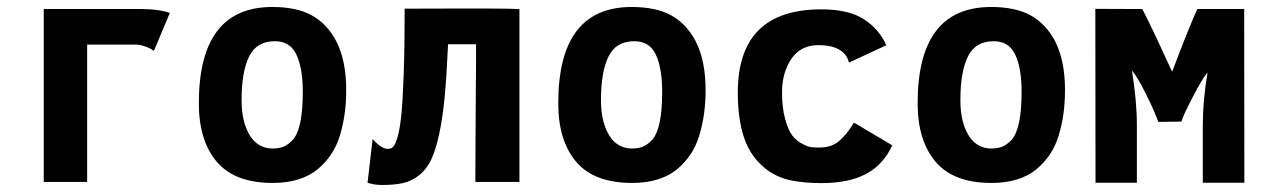

<svg xmlns="http://www.w3.org/2000/svg" viewBox="-20 -524 3663 553"><path d="M106 -498H386.2Q436 -498 469.2 -486.8L423.3 -377.4Q412.6 -385.3 397.7 -390.4Q382.8 -395.5 372.6 -395.5H231V0H106Z M822.8 -120.6Q852.1 -152.8 852.1 -258.8Q852.1 -258.8 852.1 -266.6Q851.1 -331.1 833 -368.2Q814.9 -405.3 771.5 -405.3Q719.2 -405.3 697.5 -361.3Q675.8 -317.4 675.8 -235.4Q675.8 -172.9 699.2 -134.5Q722.7 -96.2 765.6 -96.2Q785.2 -96.7 797.1 -101.8Q809.1 -106.9 822.8 -120.6ZM765.1 2.9Q656.2 2.9 604.5 -57.9Q552.7 -118.7 552.7 -226.6Q552.7 -503.9 764.2 -503.9Q834.5 -503.9 878.2 -479.7Q921.9 -455.6 948.2 -405.8Q977.1 -350.1 977.1 -265.1Q977.1 -229 972.7 -196.8Q968.3 -164.6 959 -133.8Q949.7 -103 933.1 -78.6Q916.5 -54.2 893.8 -35.6Q871.1 -17.1 838.6 -7.1Q806.2 2.9 766.1 2.9Z M1038.6 2.4 1053.2 -123.5Q1078.6 -95.2 1096.7 -95.2Q1106 -95.2 1112.1 -100.8Q1118.2 -106.4 1125 -129.2Q1131.8 -151.9 1136 -193.8Q1140.1 -235.8 1142.8 -312.7Q1145.5 -389.6 1145.5 -499L1318.4 -499.5H1376.5Q1448.7 -499.5 1476.1 -497.6V0H1349.1Q1349.1 -26.4 1349.6 -121.3Q1350.1 -216.3 1350.6 -281.2L1351.1 -346.2V-396.5H1270.5Q1266.6 -307.1 1260.7 -245.1Q1254.9 -183.1 1244.6 -136.5Q1234.4 -89.8 1221.2 -62.7Q1208 -35.6 1186.8 -19Q1165.5 -2.4 1141.1 3.2Q1116.7 8.8 1080.6 8.8Q1058.1 8.8 1038.6 2.4Z M1857.9 -120.6Q1887.2 -152.8 1887.2 -258.8Q1887.2 -258.8 1887.2 -266.6Q1886.2 -331.1 1868.2 -368.2Q1850.1 -405.3 1806.6 -405.3Q1754.4 -405.3 1732.7 -361.3Q1710.9 -317.4 1710.9 -235.4Q1710.9 -172.9 1734.4 -134.5Q1757.8 -96.2 1800.8 -96.2Q1820.3 -96.7 1832.3 -101.8Q1844.2 -106.9 1857.9 -120.6ZM1800.3 2.9Q1691.4 2.9 1639.6 -57.9Q1587.9 -118.7 1587.9 -226.6Q1587.9 -503.9 1799.3 -503.9Q1869.6 -503.9 1913.3 -479.7Q1957 -455.6 1983.4 -405.8Q2012.2 -350.1 2012.2 -265.1Q2012.2 -229 2007.8 -196.8Q2003.4 -164.6 1994.1 -133.8Q1984.9 -103 1968.3 -78.6Q1951.7 -54.2 1929 -35.6Q1906.2 -17.1 1873.8 -7.1Q1841.3 2.9 1801.3 2.9Z M2232.4 -257.8Q2232.4 -213.9 2241.2 -181.9Q2250 -149.9 2261.5 -134.5Q2272.9 -119.1 2289.6 -110.4Q2306.2 -101.6 2315.2 -100.3Q2324.2 -99.1 2335 -99.1H2340.8Q2374.5 -99.1 2396.7 -117.7Q2418.9 -136.2 2439.5 -170.9L2549.8 -105.5Q2524.9 -50.3 2475.1 -23.4Q2425.3 3.4 2345.7 3.4Q2297.4 3.4 2258.5 -4.4Q2219.7 -12.2 2188 -35.6Q2142.6 -70.8 2123.8 -125.2Q2105 -179.7 2105 -257.3Q2105 -497.1 2345.7 -497.1Q2425.8 -497.1 2470.2 -467.3Q2513.7 -438 2532.7 -393.6L2425.3 -343.8Q2412.1 -394 2336.9 -394Q2286.1 -394 2259.3 -354.5Q2232.4 -314.9 2232.4 -257.8Z M2893.1 -120.6Q2922.4 -152.8 2922.4 -258.8Q2922.4 -258.8 2922.4 -266.6Q2921.4 -331.1 2903.3 -368.2Q2885.3 -405.3 2841.8 -405.3Q2789.6 -405.3 2767.8 -361.3Q2746.1 -317.4 2746.1 -235.4Q2746.1 -172.9 2769.5 -134.5Q2793 -96.2 2835.9 -96.2Q2855.5 -96.7 2867.4 -101.8Q2879.4 -106.9 2893.1 -120.6ZM2835.4 2.9Q2726.6 2.9 2674.8 -57.9Q2623 -118.7 2623 -226.6Q2623 -503.9 2834.5 -503.9Q2904.8 -503.9 2948.5 -479.7Q2992.2 -455.6 3018.6 -405.8Q3047.4 -350.1 3047.4 -265.1Q3047.4 -229 3043 -196.8Q3038.6 -164.6 3029.3 -133.8Q3020 -103 3003.4 -78.6Q2986.8 -54.2 2964.1 -35.6Q2941.4 -17.1 2908.9 -7.1Q2876.5 2.9 2836.4 2.9Z M3134.8 -498.5 3270 -498Q3281.2 -477.1 3302.7 -431.9Q3324.2 -386.7 3339.8 -352.1L3356 -317.4Q3408.2 -455.1 3428.7 -498H3563.5L3564 2.4H3444.3V-162.1Q3444.3 -234.4 3458 -315.4Q3444.3 -300.3 3415.3 -244.4Q3386.2 -188.5 3382.8 -173.8L3316.4 -172.9Q3312 -184.1 3304.7 -201.9Q3297.4 -219.7 3277.3 -259.8Q3257.3 -299.8 3240.2 -321.3Q3254.4 -232.9 3254.4 -164.1V2.4H3135.3Z"/></svg>

Font: Fantasque Sans Mono
Style: Bold
Weight: 700
Monospace: yes
Designer: Jany Belluz
Version: Version 1.8.0 ; ttfautohint (v1.8.2)